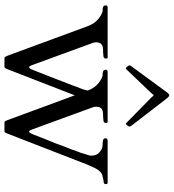

<svg xmlns="http://www.w3.org/2000/svg" viewBox="20 -768 762 841"><g transform="rotate(90 400.5 -348.0)"><path d="M787 -431C787 -432 787 -434 786 -436C786 -437 785 -438 782 -439H597C592 -439 586 -436 586 -431C586 -421 593 -418 601 -418C605 -417 609 -417 614 -417C632 -417 642 -408 652 -399C658 -392 662 -382 662 -371V-362C661 -360 660 -355 658 -348C656 -342 653 -334 650 -322C646 -312 640 -297 634 -278C626 -260 618 -238 608 -210C597 -184 584 -151 569 -112C567 -110 567 -105 564 -102C564 -100 559 -95 557 -95C551 -95 551 -104 548 -107L449 -378C449 -379 449 -381 448 -384V-390C448 -413 462 -419 484 -419C490 -419 496 -419 500 -420C510 -420 519 -421 519 -431C519 -432 519 -434 518 -436C518 -438 517 -439 515 -439H298C290 -440 286 -437 286 -430C286 -419 296 -417 307 -417C310 -417 313 -417 315 -416C344 -406 367 -381 377 -352C373 -328 363 -312 354 -284C346 -265 338 -242 327 -214C316 -187 303 -153 287 -112C285 -110 285 -105 282 -102C282 -100 277 -95 275 -95C269 -95 269 -104 266 -107L167 -378C167 -379 167 -381 166 -384V-390C166 -412 180 -419 201 -419C207 -419 213 -419 218 -420C228 -420 237 -421 237 -431C237 -432 237 -434 236 -436C236 -438 235 -439 233 -439H16C8 -440 4 -437 4 -430C4 -419 14 -417 25 -417C28 -417 31 -417 33 -416C62 -406 85 -381 95 -352L224 -2C226 3 229 13 235 13H273C279 13 282 3 284 -1L398 -295L506 -2C508 3 511 13 517 13H556C562 13 564 2 566 -1L700 -346C712 -371 723 -413 754 -417C764 -419 773 -422 782 -422C785 -425 787 -426 787 -431ZM534 -531C534 -533 535 -534 535 -535C535 -536 534 -539 532 -542L411 -699C409 -702 402 -709 398 -709C393 -709 389 -703 386 -700L270 -542C268 -539 267 -536 267 -535C267 -534 268 -532 268 -530L272 -526C272 -524 277 -519 279 -519C280 -519 280 -519 282 -520C282 -520 283 -520 284 -521L388 -630C389 -631 397 -641 398 -641C399 -641 407 -631 408 -630L519 -521C520 -520 522 -519 523 -519C527 -519 531 -528 534 -531Z"/></g></svg>

Font: fbb
Style: Regular
Weight: 400
Designer: David J. Perry, Michael Sharpe
Version: Version 1.045